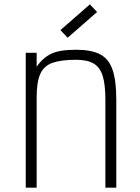

<svg xmlns="http://www.w3.org/2000/svg" viewBox="-20 -860 640 880"><path d="M98 0V-618H148V-554Q176 -595 214.5 -613.5Q253 -632 328 -632Q399 -632 439 -611Q479 -590 496 -540Q513 -490 513 -403V0H463V-403Q463 -473 450.5 -512.5Q438 -552 409 -569Q380 -586 328 -586Q260 -586 220.5 -572Q181 -558 164.5 -521Q148 -484 148 -414V0ZM290 -687 257 -722 392 -840 425 -805Z"/></svg>

Font: Victor Mono Thin
Style: Regular
Weight: 100
Monospace: yes
Designer: Rune Bjørnerås
Version: Version 1.561;gftools[0.9.30]